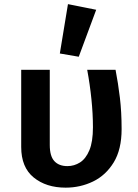

<svg xmlns="http://www.w3.org/2000/svg" viewBox="-20 -874 655 910"><path d="M527.7 -543.1Q540 -479.5 548.2 -411.3Q556.4 -343.1 556.4 -262.1Q556.4 -165.6 519 -104.4Q481.5 -43.1 421 -13.8Q360.5 15.4 291.3 15.4Q199 15.4 139.7 -32.8Q80.5 -81 80.5 -177.4V-543.1H215.9V-186.7Q215.9 -133.8 237.7 -110.3Q259.5 -86.7 299.5 -86.7Q331.8 -86.7 359.2 -104.1Q386.7 -121.5 403.6 -161.8Q420.5 -202.1 420.5 -270.8Q420.5 -334.4 413.3 -404.1Q406.2 -473.8 393.3 -543.1ZM302.1 -854.4 435.9 -827.7 353.3 -605.1 263.6 -620.5Z"/></svg>

Font: Fira Code SemiBold
Style: Regular
Weight: 600
Designer: Carrois Corporate, Edenspiekermann AG, Nikita Prokopov
Foundry: Carrois Corporate, Edenspiekermann AG, Nikita Prokopov
Version: Version 6.002